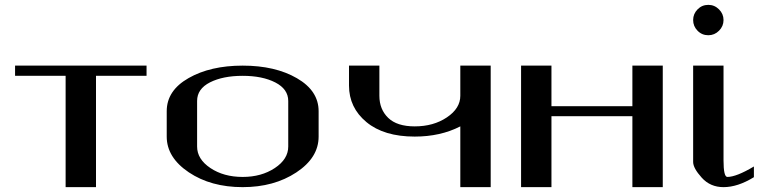

<svg xmlns="http://www.w3.org/2000/svg" viewBox="-20 -770 3163 790"><path d="M583 -500V-458H375V0H250V-458H42V-500Z M1166 -167V-354.5Q1166 -403.3 1112.8 -430.7Q1059.6 -458 978.5 -458Q897.5 -458 844.2 -431.2Q791 -404.3 791 -354.5V-167Q791 -115.2 845.7 -78.6Q900.4 -42 978.5 -42Q1055.7 -42 1110.8 -78.6Q1166 -115.2 1166 -167ZM1291 -208Q1291 -121.1 1199.2 -60.5Q1107.4 0 978.5 0Q847.7 0 756.8 -61Q666 -122.1 666 -208V-312.5Q666 -397.5 755.9 -448.7Q845.7 -500 978.5 -500Q1112.3 -500 1201.7 -448.2Q1291 -396.5 1291 -312.5Z M1999 0H1874V-250Q1792 -208 1686.5 -208Q1559.6 -208 1487.8 -267.6Q1416 -327.1 1416 -418V-500H1541V-376Q1541 -320.3 1577.1 -285.2Q1613.3 -250 1686.5 -250Q1763.7 -250 1818.8 -287.1Q1874 -324.2 1874 -376V-500H1999Z M2707 -500V0H2582V-292H2249V0H2124V-500H2249V-333H2582V-500Z M2894.5 -750Q2919.9 -750 2938.5 -731.4Q2957 -712.9 2957 -687.5Q2957 -662.1 2938.5 -643.6Q2919.9 -625 2894.5 -625Q2868.2 -625 2850.1 -643.6Q2832 -662.1 2832 -687.5Q2832 -712.9 2850.1 -731.4Q2868.2 -750 2894.5 -750ZM2957 -500V-110.4Q2957 -42 2972.7 -42Q3009.8 -42 3082 -85V-41Q3015.6 0 2957 0Q2902.3 0 2867.2 -39.1Q2832 -78.1 2832 -103.5V-500Z"/></svg>

Font: okolaks
Style: Bold
Weight: 600
Width: 8
Version: Version 000.6.0